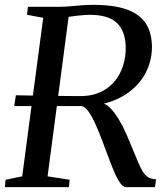

<svg xmlns="http://www.w3.org/2000/svg" viewBox="-22 -771 694 791"><path d="M-2 0 1 -30.5 69.5 -44.5 156 -697.5 89.5 -710 93 -743H220.5Q244.5 -743 266.8 -745Q289 -747 312.5 -749Q336 -751 362.5 -751Q448.5 -751 501.5 -731.5Q554.5 -712 579 -673.8Q603.5 -635.5 604 -578.5Q604 -518 576 -467Q548 -416 495.2 -381.8Q442.5 -347.5 369 -337L385 -348Q408 -349 428.8 -329.2Q449.5 -309.5 467.2 -279.5Q485 -249.5 498.2 -219.2Q511.5 -189 520 -168Q535.5 -130.5 546.2 -104.8Q557 -79 567 -63.2Q577 -47.5 589.5 -40.2Q602 -33 621 -32.5L616.5 0H497Q488 0 477.8 -11.2Q467.5 -22.5 456.2 -46Q445 -69.5 431.5 -105Q416.5 -145.5 401.5 -185.2Q386.5 -225 372 -257.8Q357.5 -290.5 343 -311Q328.5 -331.5 314.5 -334Q311 -334 300.5 -334Q290 -334 270.5 -334Q251 -334 220 -334Q189 -334 143.8 -334Q98.5 -334 36.5 -334L43.5 -378.5Q96 -377.5 136 -377Q176 -376.5 205.5 -376Q235 -375.5 255.8 -375.5Q276.5 -375.5 290 -375.2Q303.5 -375 311.5 -375.2Q319.5 -375.5 323 -375.5Q364.5 -377.5 397 -394Q429.5 -410.5 451.8 -438Q474 -465.5 485.2 -501.2Q496.5 -537 496 -576.5Q495 -641 460.5 -675.5Q426 -710 347 -710Q339 -710 324.8 -709Q310.5 -708 294.8 -706.2Q279 -704.5 265.5 -702.2Q252 -700 244 -697.5L264 -727L174 -44.5L265 -30.5L262 0Z"/></svg>

Font: Merriweather 72pt
Style: Italic
Weight: 400
Italic angle: -7.8°
Version: Version 2.101